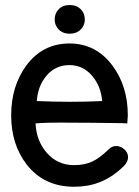

<svg xmlns="http://www.w3.org/2000/svg" viewBox="-20 -708 540 746"><path d="M250 -539.1Q145.5 -539.1 82 -453.1Q23.4 -373 23.4 -259.8Q23.4 -146.5 84 -68.4Q151.4 17.6 267.6 17.6Q321.3 17.6 364.3 1Q417 -18.6 462.9 -64.5Q478.5 -81.1 477.5 -99.6Q476.6 -115.2 462.9 -127.9Q450.2 -139.6 433.6 -140.6Q415 -141.6 401.4 -127Q366.2 -92.8 337.9 -80.1Q308.6 -66.4 267.6 -66.4Q202.1 -66.4 160.2 -116.2Q121.1 -162.1 118.2 -228.5Q155.3 -232.4 260.7 -231.4Q322.3 -231.4 454.1 -229.5L474.6 -228.5L476.6 -259.8Q476.6 -373 417 -453.1Q352.5 -539.1 250 -539.1ZM250 -455.1Q303.7 -455.1 339.8 -411.1Q372.1 -372.1 377 -315.4Q318.4 -312.5 251 -312.5Q189.5 -312.5 123 -315.4Q127 -373 159.2 -412.1Q194.3 -455.1 250 -455.1ZM251 -688.5Q222.7 -688.5 207 -670.9Q192.4 -655.3 192.4 -631.8Q192.4 -610.4 207 -594.7Q222.7 -577.1 251 -577.1Q278.3 -577.1 294.9 -594.7Q309.6 -610.4 309.6 -631.8Q309.6 -655.3 294.9 -670.9Q278.3 -688.5 251 -688.5Z"/></svg>

Font: GungsuhChe
Style: Regular
Weight: 400
Monospace: yes
Version: Version 2.21